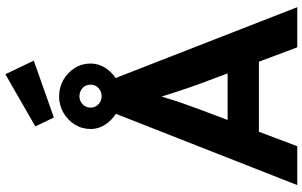

<svg xmlns="http://www.w3.org/2000/svg" viewBox="-232 -928 1159 736"><g transform="rotate(-90 348.0 -559.5)"><path d="M7 0 282 -700H416L689 0H535L394 -377Q388 -393 379.5 -418Q371 -443 362 -471Q353 -499 345 -524.5Q337 -550 333 -567H360Q354 -545 346.5 -520.5Q339 -496 331 -470.5Q323 -445 314 -421Q305 -397 297 -374L156 0ZM135 -147 184 -267H505L555 -147ZM222 -792Q222 -826 239.5 -853.5Q257 -881 285.5 -897Q314 -913 347 -913Q381 -913 409.5 -897Q438 -881 455.5 -853.5Q473 -826 473 -792Q473 -761 455.5 -734.5Q438 -708 409.5 -691.5Q381 -675 347 -675Q315 -675 286.5 -691.5Q258 -708 240 -734.5Q222 -761 222 -792ZM392 -792Q392 -812 378.5 -823.5Q365 -835 347 -835Q330 -835 317 -823Q304 -811 304 -792Q304 -774 317 -762Q330 -750 347 -750Q366 -750 379 -762Q392 -774 392 -792ZM266 -933 232 -1004 432 -1119 484 -1010Z"/></g></svg>

Font: Our Lexend SemiBold
Style: Regular
Weight: 600
Designer: Bonnie Shaver-Troup, Thomas Jockin
Foundry: Lexend
Version: Version 1.007